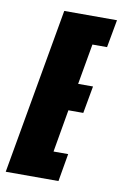

<svg xmlns="http://www.w3.org/2000/svg" viewBox="-122 -722 492 769"><g transform="rotate(10 124.0 -337.5)"><path d="M-43 0H171.5L191 -113H131.5L161.5 -286H222L242 -397H181.5L210.5 -562H270L290.5 -675H76Z"/></g></svg>

Font: Anybody UltraCondensed ExtraBold
Style: Italic
Weight: 800
Width: 1
Italic angle: -10°
Version: Version 1.113;gftools[0.9.25]